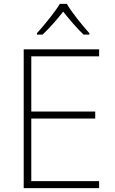

<svg xmlns="http://www.w3.org/2000/svg" viewBox="-20 -968 591 988"><path d="M324 -948H288C263 -906 207 -838 170 -797V-790H199C236 -824 276 -871 305 -908C335 -871 374 -824 410 -790H440V-797C403 -838 348 -906 324 -948ZM490 0V-36H141V-358H470V-394H141V-678H490V-714H102V0Z"/></svg>

Font: Noto Sans Thai Looped ExtraLight
Style: Regular
Weight: 200
Designer: Sasikarn Vongin, Ben Mitchell
Foundry: The Fontpad Ltd
Version: Version 1.001